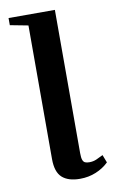

<svg xmlns="http://www.w3.org/2000/svg" viewBox="-86 -790 514 849"><g transform="rotate(-10 171.0 -365.5)"><path d="M203.5 12Q150.5 12 123.2 -12.8Q96 -37.5 96 -95.5V-695.5L15 -711V-743H223V-99.5Q223 -79.5 226.5 -69.5Q230 -59.5 237.5 -56.2Q245 -53 256.5 -53Q273.5 -53 288 -59.2Q302.5 -65.5 319 -74L332.5 -39Q308.5 -15.5 275.2 -1.8Q242 12 203.5 12Z"/></g></svg>

Font: Merriweather 96pt SemiBold
Style: Regular
Weight: 600
Version: Version 2.100